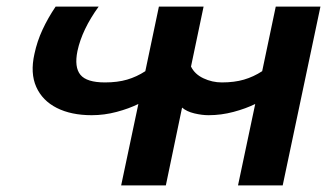

<svg xmlns="http://www.w3.org/2000/svg" viewBox="-20 -560 992 580"><path d="M346 0 398 -246Q370 -232 332.5 -222Q295 -212 257 -212Q195 -212 151.5 -234Q108 -256 89.5 -297.5Q71 -339 84 -397Q92 -435 108.5 -470.5Q125 -506 148 -540H278Q228 -471 214 -406Q204 -357 223 -334Q242 -311 297 -311Q335 -311 364 -319.5Q393 -328 419 -345L460 -540H595L557 -359Q568 -336 594.5 -323.5Q621 -311 650 -311Q688 -311 717 -319.5Q746 -328 772 -345L813 -540H948L834 0H699L751 -246Q723 -232 685.5 -222Q648 -212 610 -212Q590 -212 567 -217.5Q544 -223 530 -235L481 0Z"/></svg>

Font: Kanit Medium
Style: Italic
Weight: 500
Italic angle: -12°
Designer: Katatrad Team
Foundry: CadsonDemak
Version: Version 2.000; ttfautohint (v1.8.3)